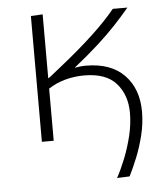

<svg xmlns="http://www.w3.org/2000/svg" viewBox="-50 -541 641 752"><g transform="rotate(-5 271.0 -165.0)"><path d="M380 167Q397.5 135 414 93.5Q430.5 52 441.5 6.5Q452.5 -39 452.5 -83Q452.5 -153 412.5 -198.8Q372.5 -244.5 286.5 -244.5Q248.5 -244.5 212.2 -234.8Q176 -225 145.5 -205V0H99V-494.5L145.5 -497V-245.5Q148.5 -247.5 151.5 -249L198.5 -286.5Q350.5 -407.5 421 -494.5H478.5Q452 -463 421.5 -430.2Q391 -397.5 350 -360.2Q309 -323 252 -277.5Q263 -279.5 274 -280.8Q285 -282 296.5 -282Q394.5 -282 447.2 -227.8Q500 -173.5 500 -83.5Q500 -38 488.8 8Q477.5 54 461 94.8Q444.5 135.5 429.5 165Z"/></g></svg>

Font: Commissioner ExtraLight
Style: Regular
Weight: 200
Designer: Kostas Bartsokas
Foundry: Kostas Bartsokas
Version: Version 1.000; ttfautohint (v1.8.3)